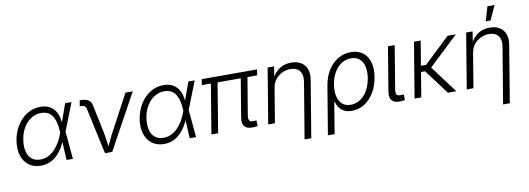

<svg xmlns="http://www.w3.org/2000/svg" viewBox="-69 -1205 5110 1856"><g transform="rotate(-10 2486.0 -276.5)"><path d="M244.1 11.7Q173.3 11.7 125.7 -24.4Q78.1 -60.5 58.3 -124Q38.6 -187.5 52.2 -269.5Q66.4 -352.5 106.7 -415.5Q147 -478.5 205.8 -514.2Q264.6 -549.8 334.5 -549.8Q385.3 -549.8 419.9 -532Q454.6 -514.2 475.8 -483.9Q497.1 -453.6 506.3 -416.3Q515.6 -378.9 516.1 -339.8H539.1L533.7 -272.9L558.6 0H496.1L481 -282.2Q479 -319.8 471.9 -356.9Q464.8 -394 448.7 -424.1Q432.6 -454.1 404.3 -472.2Q376 -490.2 332 -490.2Q279.8 -490.2 235.4 -462.6Q190.9 -435.1 160.4 -385.3Q129.9 -335.4 118.7 -268.6Q107.9 -202.1 119.6 -152.6Q131.3 -103 164.1 -75.7Q196.8 -48.3 248.5 -48.3Q290.5 -48.3 325.9 -65.7Q361.3 -83 390.1 -112.8Q418.9 -142.6 440.7 -180.2Q462.4 -217.8 476.6 -258.8L578.1 -542.5H640.6L533.2 -270L517.1 -204.1H497.1Q481.4 -161.6 458 -122.8Q434.6 -84 403.3 -53.7Q372.1 -23.4 332.5 -5.9Q293 11.7 244.1 11.7Z M873.5 0 775.4 -452.6Q771 -472.2 759 -480.2Q747.1 -488.3 724.1 -488.3H711.9L721.2 -545.9H734.4Q779.8 -545.9 806.2 -528.8Q832.5 -511.7 839.4 -476.6L896 -202.6Q905.3 -157.7 911.1 -112.5Q917 -67.4 923.8 -24.9H901.9Q923.3 -67.9 943.6 -112.8Q963.9 -157.7 988.3 -202.6L1170.4 -542.5H1241.7L944.3 0Z M1453.1 11.7Q1382.3 11.7 1334.7 -24.4Q1287.1 -60.5 1267.3 -124Q1247.6 -187.5 1261.2 -269.5Q1275.4 -352.5 1315.7 -415.5Q1356 -478.5 1414.8 -514.2Q1473.6 -549.8 1543.5 -549.8Q1594.2 -549.8 1628.9 -532Q1663.6 -514.2 1684.8 -483.9Q1706.1 -453.6 1715.3 -416.3Q1724.6 -378.9 1725.1 -339.8H1748L1742.7 -272.9L1767.6 0H1705.1L1689.9 -282.2Q1688 -319.8 1680.9 -356.9Q1673.8 -394 1657.7 -424.1Q1641.6 -454.1 1613.3 -472.2Q1585 -490.2 1541 -490.2Q1488.8 -490.2 1444.3 -462.6Q1399.9 -435.1 1369.4 -385.3Q1338.9 -335.4 1327.6 -268.6Q1316.9 -202.1 1328.6 -152.6Q1340.3 -103 1373 -75.7Q1405.8 -48.3 1457.5 -48.3Q1499.5 -48.3 1534.9 -65.7Q1570.3 -83 1599.1 -112.8Q1627.9 -142.6 1649.7 -180.2Q1671.4 -217.8 1685.5 -258.8L1787.1 -542.5H1849.6L1742.2 -270L1726.1 -204.1H1706.1Q1690.4 -161.6 1667 -122.8Q1643.6 -84 1612.3 -53.7Q1581.1 -23.4 1541.5 -5.9Q1502 11.7 1453.1 11.7Z M2329.1 2.4Q2271 5.9 2245.4 -22.5Q2219.7 -50.8 2229 -108.9L2297.4 -520.5H2363.3L2296.9 -122.6Q2290.5 -83 2302 -68.4Q2313.5 -53.7 2345.2 -56.6Q2355.5 -57.1 2359.9 -57.6Q2364.3 -58.1 2369.6 -59.1L2372.6 -2.9Q2364.7 -1 2353.3 0.7Q2341.8 2.4 2329.1 2.4ZM1918 0 2004.4 -520.5H2069.8L1983.9 0ZM1909.2 -485.4 1918.5 -542.5H2461.4L2452.1 -485.4Z M2597.2 -337.4 2541.5 0H2475.6L2565.4 -542.5H2628.9L2608.4 -416H2597.2Q2620.6 -463.4 2651.4 -492.9Q2682.1 -522.5 2718.8 -536.1Q2755.4 -549.8 2796.4 -549.8Q2851.6 -549.8 2890.9 -526.9Q2930.2 -503.9 2947.8 -459.5Q2965.3 -415 2954.1 -350.1L2862.3 204.1H2796.4L2887.7 -345.2Q2898.9 -413.1 2870.1 -451.4Q2841.3 -489.7 2778.8 -489.7Q2736.3 -489.7 2697.8 -471.4Q2659.2 -453.1 2632.1 -419.2Q2605 -385.3 2597.2 -337.4Z M3025.4 204.1 3104.5 -270.5Q3118.2 -354 3157 -416.7Q3195.8 -479.5 3253.9 -514.6Q3312 -549.8 3381.8 -549.8Q3451.7 -549.8 3497.8 -515.4Q3543.9 -481 3562.5 -418.7Q3581.1 -356.4 3567.4 -273.4Q3554.2 -188.5 3515.4 -124.3Q3476.6 -60.1 3420.2 -24.4Q3363.8 11.2 3296.9 11.2Q3248.5 11.2 3218.3 -5.9Q3188 -22.9 3171.1 -48.8Q3154.3 -74.7 3146.5 -101.6H3141.6L3091.3 204.1ZM3295.9 -48.3Q3349.1 -48.3 3391.4 -77.4Q3433.6 -106.4 3461.9 -157Q3490.2 -207.5 3500.5 -271Q3511.2 -334 3500.5 -383.5Q3489.7 -433.1 3458.3 -461.7Q3426.8 -490.2 3373 -490.2Q3320.8 -490.2 3278.6 -462.4Q3236.3 -434.6 3208 -385.3Q3179.7 -335.9 3168.9 -271.5Q3158.2 -206.1 3169.2 -155.8Q3180.2 -105.5 3212.2 -76.9Q3244.1 -48.3 3295.9 -48.3Z M3774.9 2.4Q3716.8 5.9 3690.9 -22.2Q3665 -50.3 3674.8 -108.9L3746.6 -542.5H3812.5L3743.2 -122.6Q3736.3 -82.5 3747.6 -68.4Q3758.8 -54.2 3791 -57.1Q3800.8 -57.1 3805.4 -57.6Q3810.1 -58.1 3815.4 -59.6L3817.9 -2.9Q3810.5 -1 3799.1 0.7Q3787.6 2.4 3774.9 2.4Z M4067.9 -542.5 3978 0H3912.1L4002 -542.5ZM4413.1 -542.5 4095.2 -242.2H3990.7L4000.5 -301.8H4078.6L4331.5 -542.5ZM4239.7 0 4055.7 -245.6 4102.5 -293.9 4322.3 0Z M4545.9 -337.4 4490.2 0H4424.3L4514.2 -542.5H4577.6L4557.1 -416H4545.9Q4569.3 -463.4 4600.1 -492.9Q4630.9 -522.5 4667.5 -536.1Q4704.1 -549.8 4745.1 -549.8Q4800.3 -549.8 4839.6 -526.9Q4878.9 -503.9 4896.5 -459.5Q4914.1 -415 4902.8 -350.1L4811 204.1H4745.1L4836.4 -345.2Q4847.7 -413.1 4818.8 -451.4Q4790 -489.7 4727.5 -489.7Q4685.1 -489.7 4646.5 -471.4Q4607.9 -453.1 4580.8 -419.2Q4553.7 -385.3 4545.9 -337.4ZM4719.7 -616.2 4760.7 -756.8H4831.1L4766.1 -616.2Z"/></g></svg>

Font: Inter 16pt Light
Style: Italic
Weight: 300
Italic angle: -9.3988°
Version: Version 4.001;git-66647c0bb